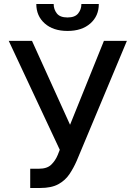

<svg xmlns="http://www.w3.org/2000/svg" viewBox="-20 -932 680 962"><path d="M131.4 9.9V-86.6H175.1Q215.9 -86.6 236.7 -106.9Q257.5 -127.1 269.2 -155.5L279.5 -181.5L23.8 -727.3H140.3L331 -306.8L500.7 -727.3H615.8L364.3 -126.1Q348.4 -89.8 327.6 -58.9Q306.8 -28.1 272.4 -9.1Q237.9 9.9 181.1 9.9ZM387.8 -911.9H475.1Q475.1 -851.9 432.7 -814.5Q390.3 -777 318.2 -777Q246.4 -777 204.2 -814.5Q161.9 -851.9 161.9 -911.9H248.9Q248.9 -885.3 264.7 -864.9Q280.5 -844.5 318.2 -844.5Q355.5 -844.5 371.6 -864.7Q387.8 -884.9 387.8 -911.9Z"/></svg>

Font: Inter Zeller Medium
Style: Regular
Weight: 500
Designer: Rasmus Andersson; Joe Bland
Foundry: zeller
Version: Version 3.015;git-dec3a8cb1